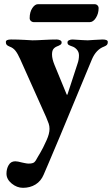

<svg xmlns="http://www.w3.org/2000/svg" viewBox="-20 -616 536 919"><path d="M11 215Q11 192 21.5 174Q32 156 53 156Q64 156 86 162Q91 163 100.5 165Q110 167 117 167Q136 167 143.5 161Q151 155 161 135Q164 129 174 113Q184 97 203 55Q217 24 217 1Q217 -13 213 -24.5Q209 -36 201 -55L77 -332Q65 -359 54 -373Q43 -387 26 -393Q16 -397 12 -401.5Q8 -406 8 -415Q8 -427 33 -427Q64 -427 100 -425Q126 -423 135 -423Q155 -423 189 -425Q225 -427 251 -427Q260 -427 267.5 -423.5Q275 -420 275 -413Q275 -406 271 -403Q267 -400 261.5 -397.5Q256 -395 253 -394Q241 -389 235 -380.5Q229 -372 229 -355Q229 -334 241 -305L299 -164Q300 -162 301 -162Q302 -162 303 -164L351 -311Q358 -330 358 -351Q358 -367 348 -378.5Q338 -390 325 -394Q313 -398 308 -401.5Q303 -405 303 -413Q303 -420 310.5 -423.5Q318 -427 327 -427L376 -424L400 -423Q405 -423 431 -425L471 -427Q496 -427 496 -415Q496 -406 492 -401.5Q488 -397 478 -393Q440 -379 420 -332L268 34Q258 59 213 164L189 220Q176 251 150 267Q124 283 90 283Q61 283 36 262.5Q11 242 11 215ZM122 -529Q122 -558 134.5 -577Q147 -596 162 -596H432Q441 -596 446.5 -590.5Q452 -585 452 -577Q452 -551 439 -530.5Q426 -510 409 -510H143Q134 -510 128 -515.5Q122 -521 122 -529Z"/></svg>

Font: EB Garamond ExtraBold
Style: Regular
Weight: 800
Designer: Georg Duffner and Octavio Pardo
Foundry: Georg Duffner
Version: Version 1.000